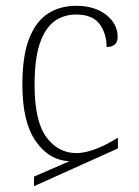

<svg xmlns="http://www.w3.org/2000/svg" viewBox="-20 -563 478 661"><path d="M97 78V45L219 -8Q149 -11 103 -77Q57 -143 57 -271Q57 -371 80.5 -430.5Q104 -490 145.5 -516.5Q187 -543 242 -543Q306 -543 345.5 -512Q385 -481 385 -436Q385 -402 347 -401Q347 -448 322.5 -480.5Q298 -513 242 -513Q199 -513 167 -489.5Q135 -466 117 -413Q99 -360 99 -271Q99 -146 139.5 -91Q180 -36 243 -36Q266 -36 293 -44.5Q320 -53 344.5 -65.5Q369 -78 386 -89V-52Z"/></svg>

Font: Noto Serif Georgian SemiCondensed ExtraLight
Style: Regular
Weight: 200
Width: 4
Designer: Monotype Design Team, Akaki Razmadze
Foundry: Google LLC
Version: Version 2.003; ttfautohint (v1.8.4.7-5d5b)